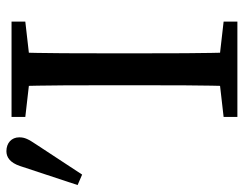

<svg xmlns="http://www.w3.org/2000/svg" viewBox="-130 -626 724 569"><g transform="rotate(-90 231.5 -342.0)"><path d="M168.9 0H451.4V-40.8L320.3 -55.8H299.8L168.9 -40.8V0ZM259.9 0H360.4C357.4 -103 357.4 -207 357.4 -310V-359.3C357.4 -464.3 357.4 -568.3 360.4 -669.3H259.9C262.9 -566.3 262.9 -462.3 262.9 -359.3V-310C262.9 -205 262.9 -101 259.9 0ZM168.9 -628.5 299.8 -613.5H320.3L451.4 -628.5V-669.3H168.9V-628.5ZM-32.9 -473.5 -1.9 -460.1 86.7 -595C103.1 -619.5 108.5 -629.9 108.5 -646.5C108.5 -669.1 92 -684.5 67.5 -684.5C49.7 -684.5 33.5 -674.1 23.4 -643.9L-32.9 -473.5Z"/></g></svg>

Font: Source Serif Variable
Style: Regular
Weight: 389
Designer: Frank Grießhammer
Foundry: Adobe Systems Incorporated
Version: Version 3.001;hotconv 1.0.111;makeotfexe 2.5.65597